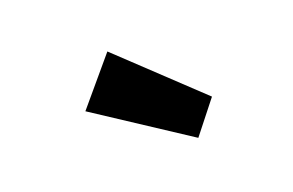

<svg xmlns="http://www.w3.org/2000/svg" viewBox="-44 -884 587 385"><g transform="rotate(-15 250.0 -691.0)"><path d="M328.6 -583.6 123.6 -693.7 197.2 -798.1 376.4 -656.4Z"/></g></svg>

Font: Lexend Giga
Style: Regular
Weight: 400
Designer: Bonnie Shaver-Troup, Thomas Jockin
Foundry: Lexend
Version: Version 1.007